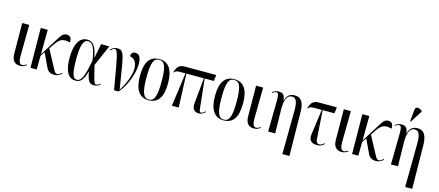

<svg xmlns="http://www.w3.org/2000/svg" viewBox="-64 -1534 5722 2501"><g transform="rotate(15 2797.5 -283.5)"><path d="M185 10C218 10 245 -3 268 -22L263 -31C247 -19 227 -7 206 -7C169 -7 156 -53 157 -119L162 -536H67L70 -125C71 -30 111 10 185 10Z M322 0H406L408 -185L448 -244L534 -61C556 -14 589 8 645 8C694 8 728 -19 744 -36L737 -44C720 -28 700 -11 682 -11C655 -11 645 -25 626 -61L493 -309L532 -366C590 -450 626 -480 734 -452C734 -504 722 -541 666 -541C611 -541 588 -493 537 -411L408 -205L411 -536H317Z M931 10C1010 10 1040 -54 1066 -146H1070C1092 -31 1115 6 1175 6C1216 6 1242 -11 1261 -26L1256 -35C1244 -25 1219 -11 1202 -11C1177 -11 1171 -38 1118 -252L1242 -536H1131L1094 -349H1089C1062 -512 1006 -547 944 -547C842 -547 780 -451 780 -257C780 -65 841 10 931 10ZM945 -6C889 -6 868 -76 868 -266C868 -456 897 -530 960 -530C1022 -530 1056 -459 1078 -296C1045 -134 1018 -6 945 -6Z M1449 0H1511C1604 -105 1672 -285 1672 -409C1672 -496 1649 -544 1592 -544C1557 -544 1535 -521 1535 -482C1594 -467 1632 -434 1632 -335C1632 -244 1576 -118 1518 -25C1446 -453 1452 -539 1352 -539C1315 -539 1287 -526 1260 -497L1267 -489C1291 -512 1305 -522 1319 -522C1362 -522 1375 -433 1449 0Z M1915 10C2040 10 2105 -77 2105 -268C2105 -453 2040 -545 1917 -545C1788 -545 1726 -454 1726 -268C1726 -79 1796 10 1915 10ZM1916 0C1844 0 1814 -73 1814 -268C1814 -465 1840 -535 1915 -535C1992 -535 2018 -465 2018 -268C2018 -74 1992 0 1916 0Z M2229 0H2321L2303 -453H2539L2506 -112C2497 -24 2539 6 2590 6C2620 6 2644 -2 2680 -36L2673 -44C2646 -17 2629 -11 2619 -11C2600 -11 2595 -25 2590 -76L2550 -453H2674L2684 -536H2261C2180 -536 2158 -499 2133 -427L2140 -424C2160 -450 2175 -453 2230 -453H2291Z M2927 10C3052 10 3117 -77 3117 -268C3117 -453 3052 -545 2929 -545C2800 -545 2738 -454 2738 -268C2738 -79 2808 10 2927 10ZM2928 0C2856 0 2826 -73 2826 -268C2826 -465 2852 -535 2927 -535C3004 -535 3030 -465 3030 -268C3030 -74 3004 0 2928 0Z M3339 10C3372 10 3399 -3 3422 -22L3417 -31C3401 -19 3381 -7 3360 -7C3323 -7 3310 -53 3311 -119L3316 -536H3221L3224 -125C3225 -30 3265 10 3339 10Z M3782 236H3877L3870 -349C3868 -486 3827 -545 3743 -545C3685 -545 3641 -522 3618 -444H3615C3610 -502 3594 -539 3527 -539C3497 -539 3470 -530 3440 -507L3445 -498C3466 -515 3487 -522 3499 -522C3528 -522 3535 -492 3533 -393L3527 0H3622L3616 -321C3614 -451 3646 -521 3712 -521C3768 -521 3789 -468 3788 -347Z M4186 6C4226 6 4250 -2 4286 -36L4279 -44C4264 -29 4240 -11 4215 -11C4178 -11 4169 -32 4166 -76L4141 -453H4300L4310 -536H4068C3987 -536 3965 -499 3940 -427L3947 -424C3967 -450 3982 -453 4037 -453H4129L4082 -112C4070 -25 4115 6 4186 6Z M4522 10C4555 10 4582 -3 4605 -22L4600 -31C4584 -19 4564 -7 4543 -7C4506 -7 4493 -53 4494 -119L4499 -536H4404L4407 -125C4408 -30 4448 10 4522 10Z M4659 0H4743L4745 -185L4785 -244L4871 -61C4893 -14 4926 8 4982 8C5031 8 5065 -19 5081 -36L5074 -44C5057 -28 5037 -11 5019 -11C4992 -11 4982 -25 4963 -61L4830 -309L4869 -366C4927 -450 4963 -480 5071 -452C5071 -504 5059 -541 5003 -541C4948 -541 4925 -493 4874 -411L4745 -205L4748 -536H4654Z M5289 -606 5390 -764V-776C5352 -810 5299 -818 5294 -766L5279 -610ZM5438 236H5533L5526 -349C5524 -486 5483 -545 5399 -545C5341 -545 5297 -522 5274 -444H5271C5266 -502 5250 -539 5183 -539C5153 -539 5126 -530 5096 -507L5101 -498C5122 -515 5143 -522 5155 -522C5184 -522 5191 -492 5189 -393L5183 0H5278L5272 -321C5270 -451 5302 -521 5368 -521C5424 -521 5445 -468 5444 -347Z"/></g></svg>

Font: Noto Serif Display ExtraCondensed
Style: Regular
Weight: 400
Width: 2
Designer: Monotype Design Team
Foundry: Monotype Imaging Inc.
Version: Version 2.009